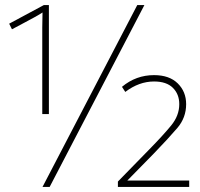

<svg xmlns="http://www.w3.org/2000/svg" viewBox="-20 -734 784 754"><path d="M146 -286H172V-714H152L16 -641L27 -619L74 -644Q98 -657 114 -665.5Q130 -674 147 -685Q146 -658 146 -626Q146 -594 146 -566ZM147 0H175L547 -714H519ZM443 0H723V-25H480L583 -130Q642 -191 676.5 -231.5Q711 -272 711 -325Q711 -374 678 -406.5Q645 -439 585 -439Q514 -439 459 -393L472 -373Q526 -414 585 -414Q634 -414 659 -389Q684 -364 684 -325Q684 -280 652 -241Q620 -202 566 -147L443 -21Z"/></svg>

Font: Noto Sans UI Thin
Style: Regular
Weight: 250
Designer: Monotype Design Team
Foundry: Monotype Imaging Inc.
Version: Version 1.901